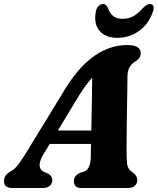

<svg xmlns="http://www.w3.org/2000/svg" viewBox="-44 -939 788 959"><path d="M174 -170Q152 -133.5 154 -111.5Q156 -89.5 175.5 -80.5L195 -72.5Q207.5 -65.5 212.2 -57.2Q217 -49 217 -40.5Q217 -21.5 204.5 -10.8Q192 0 171 0H17.5Q-24 0 -24 -34.5Q-24 -49.5 -16.2 -61.5Q-8.5 -73.5 16 -87.5Q32.5 -96.5 51.5 -123Q70.5 -149.5 90.5 -182.5L287.5 -504.5Q355 -611 431.2 -662.5Q507.5 -714 591.5 -714Q629 -714 644 -702.5Q659 -691 659 -673.5Q659 -650.5 638 -636Q617 -624.5 604.8 -606.2Q592.5 -588 592.5 -552.5Q592.5 -524.5 591.8 -482Q591 -439.5 590.2 -391Q589.5 -342.5 589 -295.8Q588.5 -249 588.2 -212.2Q588 -175.5 588.5 -157Q589 -123.5 594 -107Q599 -90.5 623 -74.5Q641.5 -60 641.5 -39Q641.5 -22 629.2 -11Q617 0 595 0H362.5Q341 0 333 -10.2Q325 -20.5 325 -35Q325 -50 333.8 -60Q342.5 -70 359.5 -77.5L376.5 -82Q393.5 -89 401.2 -108Q409 -127 409.5 -155.5Q409.5 -168 410 -184.5Q410.5 -201 410.5 -220H204.5ZM352.5 -465 245 -287H412Q413.5 -351 414.8 -422Q416 -493 416.5 -551Q403.5 -537 387.8 -516.2Q372 -495.5 352.5 -465ZM568 -845Q598 -845 622 -858.2Q646 -871.5 669 -898Q689.5 -919 704 -919Q718 -919 722 -908.2Q726 -897.5 719.5 -880Q699 -819.5 650.8 -784.8Q602.5 -750 543 -750Q483.5 -750 453.5 -784.8Q423.5 -819.5 434.5 -880Q437.5 -897.5 447.8 -908.2Q458 -919 471.5 -919Q486.5 -919 495.5 -898Q513 -845 568 -845Z"/></svg>

Font: Fraunces 9pt S050
Style: Bold Italic
Weight: 700
Italic angle: -16°
Version: Version 1.000; ttfautohint (v1.8.3)